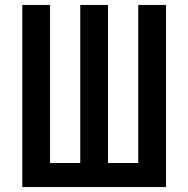

<svg xmlns="http://www.w3.org/2000/svg" viewBox="-20 -755 760 775"><path d="M70 0H650V-735H538V-97H416V-735H304V-97H182V-735H70Z"/></svg>

Font: Iosevka Sparkle Semibold
Style: Regular
Weight: 600
Designer: Belleve Invis
Foundry: Belleve Invis
Version: Version 4.5.0; ttfautohint (v1.8.3)